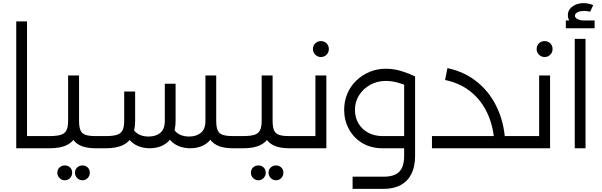

<svg xmlns="http://www.w3.org/2000/svg" viewBox="-20 -949 3852 1229"><path d="M153 0V-78H261V0ZM84 0V-812H153V0ZM261 0V-78Q273 -78 277 -67.5Q281 -57 281 -39Q281 -22 277 -11Q273 0 261 0Z M261 0V-78H298Q345 -78 370.5 -86.5Q396 -95 406 -116.5Q416 -138 416 -176V-466H486V-176Q486 -116 466 -77Q446 -38 405 -19Q364 0 298 0ZM590 0Q529 0 491 -19Q453 -38 434.5 -77Q416 -116 416 -176H486Q486 -138 494.5 -116.5Q503 -95 525.5 -86.5Q548 -78 590 -78H621V0ZM621 0V-78Q633 -78 637 -67.5Q641 -57 641 -39Q641 -22 637 -11Q633 0 621 0ZM261 0Q249 0 245 -11Q241 -22 241 -40Q241 -58 245 -68Q249 -78 261 -78ZM508 205Q488 205 474 190.5Q460 176 460 157Q460 136 474 123Q488 110 508 110Q528 110 541.5 123Q555 136 555 157Q555 176 541.5 190.5Q528 205 508 205ZM394 205Q375 205 361 190.5Q347 176 347 157Q347 136 361 123Q375 110 395 110Q415 110 428.5 123Q442 136 442 157Q442 176 428.5 190.5Q415 205 394 205Z M1469 0Q1408 0 1369.5 -19Q1331 -38 1313 -77Q1295 -116 1295 -176H1364Q1364 -138 1372.5 -116.5Q1381 -95 1404 -86.5Q1427 -78 1469 -78H1500V0ZM621 0Q609 0 605 -11Q601 -22 601 -40Q601 -58 605 -68Q609 -78 621 -78ZM1198 0Q1165 0 1135.5 -9.5Q1106 -19 1082.5 -39.5Q1059 -60 1043 -92L1090 -126Q1104 -101 1130 -88Q1156 -75 1190 -75Q1237 -75 1266 -99Q1295 -123 1295 -176V-466H1364V-176Q1364 -116 1342 -77Q1320 -38 1283 -19Q1246 0 1198 0ZM621 0V-78H658Q705 -78 730 -86.5Q755 -95 765 -116.5Q775 -138 775 -176V-363H845V-176Q845 -116 825.5 -77Q806 -38 764.5 -19Q723 0 658 0ZM939 0Q906 0 876.5 -9.5Q847 -19 823 -39.5Q799 -60 784 -92L830 -126Q845 -101 870.5 -88Q896 -75 931 -75Q978 -75 1006.5 -99Q1035 -123 1035 -176V-413H1104V-176Q1104 -116 1082.5 -77Q1061 -38 1023.5 -19Q986 0 939 0ZM1500 0V-78Q1512 -78 1516 -67.5Q1520 -57 1520 -39Q1520 -22 1516 -11Q1512 0 1500 0Z M1500 0V-78H1537Q1584 -78 1609.5 -86.5Q1635 -95 1645 -116.5Q1655 -138 1655 -176V-466H1725V-176Q1725 -116 1705 -77Q1685 -38 1644 -19Q1603 0 1537 0ZM1829 0Q1768 0 1730 -19Q1692 -38 1673.5 -77Q1655 -116 1655 -176H1725Q1725 -138 1733.5 -116.5Q1742 -95 1764.5 -86.5Q1787 -78 1829 -78H1860V0ZM1860 0V-78Q1872 -78 1876 -67.5Q1880 -57 1880 -39Q1880 -22 1876 -11Q1872 0 1860 0ZM1500 0Q1488 0 1484 -11Q1480 -22 1480 -40Q1480 -58 1484 -68Q1488 -78 1500 -78ZM1747 205Q1727 205 1713 190.5Q1699 176 1699 157Q1699 136 1713 123Q1727 110 1747 110Q1767 110 1780.5 123Q1794 136 1794 157Q1794 176 1780.5 190.5Q1767 205 1747 205ZM1633 205Q1614 205 1600 190.5Q1586 176 1586 157Q1586 136 1600 123Q1614 110 1634 110Q1654 110 1667.5 123Q1681 136 1681 157Q1681 176 1667.5 190.5Q1654 205 1633 205Z M1999 -466H2069V0H1860V-78H1999ZM1860 0Q1848 0 1844 -11Q1840 -22 1840 -40Q1840 -58 1844 -68Q1848 -78 1860 -78ZM2034 -584Q2013 -584 1998 -599Q1983 -614 1983 -635Q1983 -657 1998 -671.5Q2013 -686 2034 -686Q2056 -686 2070.5 -671.5Q2085 -657 2085 -635Q2085 -614 2070.5 -599Q2056 -584 2034 -584Z M2237 260V182H2435Q2505 182 2536 150Q2567 118 2567 49V-460H2637V49Q2637 117 2613.5 164Q2590 211 2545 235.5Q2500 260 2435 260ZM2429 0Q2355 0 2299.5 -33Q2244 -66 2213.5 -122.5Q2183 -179 2183 -246Q2183 -302 2203.5 -350Q2224 -398 2261 -433.5Q2298 -469 2346 -489Q2394 -509 2450 -509Q2501 -509 2549.5 -494Q2598 -479 2637 -460L2606 -390Q2520 -431 2450 -431Q2394 -431 2349.5 -406Q2305 -381 2278.5 -339.5Q2252 -298 2252 -246Q2252 -197 2274.5 -159Q2297 -121 2337 -99.5Q2377 -78 2429 -78H2604V0Z M3131 0V-78H3292V0ZM3292 0V-78Q3304 -78 3308 -67.5Q3312 -57 3312 -39Q3312 -22 3308 -11Q3304 0 3292 0ZM3146 0Q3145 -114 3108 -205Q3071 -296 3000.5 -356Q2930 -416 2829 -437L2844 -513Q2958 -489 3041 -419Q3124 -349 3169.5 -242.5Q3215 -136 3215 0ZM2745 0V-78H3201V0Z M3431 -466H3501V0H3292V-78H3431ZM3292 0Q3280 0 3276 -11Q3272 -22 3272 -40Q3272 -58 3276 -68Q3280 -78 3292 -78ZM3466 -584Q3445 -584 3430 -599Q3415 -614 3415 -635Q3415 -657 3430 -671.5Q3445 -686 3466 -686Q3488 -686 3502.5 -671.5Q3517 -657 3517 -635Q3517 -614 3502.5 -599Q3488 -584 3466 -584Z M3659 0V-700H3728V0ZM3720 -780Q3675 -780 3645 -798Q3615 -816 3615 -852Q3615 -876 3629 -893Q3643 -910 3666 -919.5Q3689 -929 3716 -929Q3732 -929 3748 -925.5Q3764 -922 3777 -916L3758 -874Q3750 -876 3739.5 -877.5Q3729 -879 3720 -879Q3692 -879 3676 -870Q3660 -861 3660 -849Q3660 -836 3676 -827Q3692 -818 3720 -818ZM3602 -768V-818H3786V-768Z"/></svg>

Font: Alexandria Light
Style: Regular
Weight: 300
Designer: Mohamed Gaber
Foundry: Kief Type Foundry
Version: Version 5.100